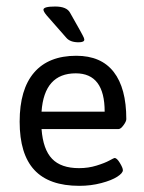

<svg xmlns="http://www.w3.org/2000/svg" viewBox="-20 -574 447 598"><path d="M224.7 -442.3Q198.6 -442.3 186.7 -456.2Q135.6 -513.7 125.4 -526Q115.3 -538.2 115.3 -543.8Q115.3 -553.7 151.8 -553.7Q187.9 -553.7 198.2 -534.3Q239 -462.9 241.4 -455.8Q242.6 -452.6 242.6 -450.7Q242.6 -442.3 224.7 -442.3ZM227.1 4.8Q132.8 4.8 87 -44.6Q41.2 -93.9 41.2 -195Q41.2 -295.7 86.2 -348Q131.2 -400.3 217.6 -400.3Q294.9 -400.3 334.1 -350Q373.4 -299.6 373.4 -202.9Q373.4 -195.8 364.6 -183.9Q355.9 -172 349.2 -172H109.4Q114.1 -108.6 142.1 -79.5Q170 -50.3 226.3 -50.3Q255.3 -50.3 280.8 -58.3Q306.4 -66.2 320.8 -74.1Q335.3 -82 336.9 -82Q344 -82 353.3 -66.6Q362.7 -51.1 362.7 -44Q362.7 -34.9 345.2 -23.6Q327.8 -12.3 295.5 -3.8Q263.2 4.8 227.1 4.8ZM109.4 -226.3H306Q306 -345.6 216 -345.6Q117.7 -345.6 109.4 -226.3Z"/></svg>

Font: Jaldi
Style: Regular
Weight: 400
Designer: Pablo Cosgaya and Nicolas Silva
Foundry: Omnibus-Type
Version: Version 1.001;PS 001.001;hotconv 1.0.70;makeotf.lib2.5.58329